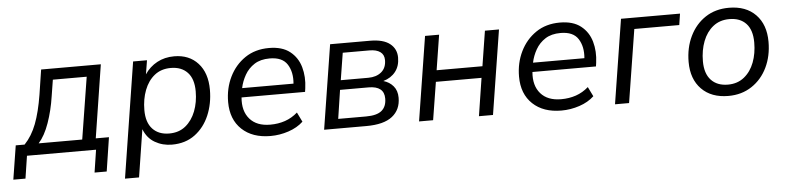

<svg xmlns="http://www.w3.org/2000/svg" viewBox="-76 -709 4522 1102"><g transform="rotate(-5 2185.5 -157.5)"><path d="M-33 130 -2 -65H49Q92 -110 117.5 -177Q143 -244 159 -343L181 -486H525L459 -65H535L505 130H435L455 0H57L37 130ZM130 -65H381L438 -422H243L228 -328Q216 -247 191 -176Q166 -105 130 -65Z M606 180 711 -486H791L778 -406Q806 -448 849.5 -471.5Q893 -495 948 -495Q1034 -495 1085 -439Q1136 -383 1136 -286Q1136 -206 1107.5 -139Q1079 -72 1024.5 -31.5Q970 9 892 9Q838 9 794 -16.5Q750 -42 730 -94L687 180ZM882 -56Q938 -56 976 -87Q1014 -118 1034 -169.5Q1054 -221 1054 -284Q1054 -356 1019 -393Q984 -430 923 -430Q867 -430 829 -399.5Q791 -369 771 -317Q751 -265 751 -202Q751 -131 786 -93.5Q821 -56 882 -56Z M1460 9Q1356 9 1295 -48.5Q1234 -106 1234 -206Q1234 -285 1266 -350.5Q1298 -416 1356 -455.5Q1414 -495 1494 -495Q1570 -495 1614.5 -460Q1659 -425 1675 -368.5Q1691 -312 1682 -247L1679 -226H1313Q1306 -148 1346 -102Q1386 -56 1464 -56Q1510 -56 1549.5 -69.5Q1589 -83 1622 -112L1649 -57Q1615 -25 1564 -8Q1513 9 1460 9ZM1493 -435Q1440 -435 1405 -412.5Q1370 -390 1349.5 -354Q1329 -318 1321 -279H1617Q1623 -345 1594.5 -390Q1566 -435 1493 -435Z M1769 0 1846 -486H2075Q2152 -486 2190 -456Q2228 -426 2228 -376Q2228 -327 2202.5 -294.5Q2177 -262 2132 -249Q2167 -239 2189 -213Q2211 -187 2211 -146Q2211 -77 2162 -38.5Q2113 0 2012 0ZM1889 -275H2047Q2094 -275 2123 -299Q2152 -323 2152 -368Q2152 -399 2130 -415Q2108 -431 2068 -431H1914ZM1855 -55H2016Q2078 -55 2106 -78.5Q2134 -102 2134 -148Q2134 -220 2044 -220H1880Z M2316 0 2393 -486H2474L2442 -284H2706L2738 -486H2819L2742 0H2661L2695 -218H2432L2397 0Z M3136 9Q3032 9 2971 -48.5Q2910 -106 2910 -206Q2910 -285 2942 -350.5Q2974 -416 3032 -455.5Q3090 -495 3170 -495Q3246 -495 3290.5 -460Q3335 -425 3351 -368.5Q3367 -312 3358 -247L3355 -226H2989Q2982 -148 3022 -102Q3062 -56 3140 -56Q3186 -56 3225.5 -69.5Q3265 -83 3298 -112L3325 -57Q3291 -25 3240 -8Q3189 9 3136 9ZM3169 -435Q3116 -435 3081 -412.5Q3046 -390 3025.5 -354Q3005 -318 2997 -279H3293Q3299 -345 3270.5 -390Q3242 -435 3169 -435Z M3445 0 3522 -486H3862L3852 -421H3593L3526 0Z M4098 9Q4000 9 3943.5 -48.5Q3887 -106 3887 -205Q3887 -287 3919 -353Q3951 -419 4008.5 -457Q4066 -495 4144 -495Q4242 -495 4298 -437.5Q4354 -380 4354 -281Q4354 -199 4322.5 -133.5Q4291 -68 4233 -29.5Q4175 9 4098 9ZM4101 -56Q4156 -56 4194.5 -87Q4233 -118 4252.5 -169.5Q4272 -221 4272 -284Q4272 -356 4237.5 -393Q4203 -430 4141 -430Q4086 -430 4047.5 -399.5Q4009 -369 3989 -317Q3969 -265 3969 -202Q3969 -131 4004 -93.5Q4039 -56 4101 -56Z"/></g></svg>

Font: Nunito Sans
Style: Italic
Weight: 400
Italic angle: -9°
Designer: Vernon Adams
Foundry: Vernon Adams
Version: Version 3.006; ttfautohint (v1.8.3)